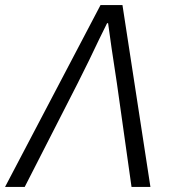

<svg xmlns="http://www.w3.org/2000/svg" viewBox="-81 -742 669 762"><path d="M318 -722H405L516 0H441L383 -411Q358 -573 348 -650H344L312 -585Q275 -506 227 -411L17 0H-61Z"/></svg>

Font: Nebula Sans Book
Style: Regular
Weight: 400
Italic angle: -9°
Designer: Paul D. Hunt for Adobe (as Source Sans)
Foundry: Nebula Entertainment & Broadcasting LLC
Version: Version 1.010